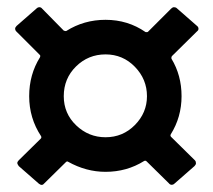

<svg xmlns="http://www.w3.org/2000/svg" viewBox="-20 -569 592 533"><path d="M28 -116Q28 -120 32 -124L93 -184Q96 -187 94 -191Q61 -241 61 -302Q61 -362 91 -410Q93 -415 90 -417L25 -482Q22 -485 22 -489Q22 -493 26 -497L82 -546Q85 -549 89 -549Q94 -549 97 -545L157 -484Q162 -482 164 -483Q213 -514 273 -514Q335 -514 384 -480Q389 -479 391 -481L455 -545Q459 -549 463 -549Q468 -549 471 -546L527 -497Q531 -494 531 -489Q531 -485 527 -482L457 -413Q455 -409 456 -406Q484 -360 484 -302Q484 -244 454 -196Q452 -192 455 -189L521 -124Q524 -121 524 -116Q524 -112 520 -108L464 -59Q461 -56 457 -56Q452 -56 449 -60L387 -121Q384 -124 380 -122Q332 -92 273 -92Q219 -92 169 -120Q166 -122 163 -119L103 -60Q97 -52 88 -59L32 -108Q28 -114 28 -116ZM273 -188Q321 -188 354.5 -222Q388 -256 388 -302Q388 -349 354.5 -383.5Q321 -418 273 -418Q225 -418 191 -384.5Q157 -351 157 -302Q157 -254 191.5 -221Q226 -188 273 -188Z"/></svg>

Font: Barlow GEO Semi Bold
Style: Regular
Weight: 600
Designer: Jeremy Tribby
Foundry: Tribby Type
Version: Version 1.408